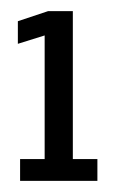

<svg xmlns="http://www.w3.org/2000/svg" viewBox="-20 -699 208 344"><path d="M16 -375H154.5V-414H110.5V-679H66L12 -661V-620.5L60 -635.5V-414H16Z"/></svg>

Font: Anybody ExtraCondensed Medium
Style: Regular
Weight: 500
Width: 2
Version: Version 1.113;gftools[0.9.25]